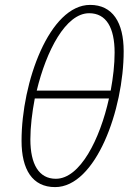

<svg xmlns="http://www.w3.org/2000/svg" viewBox="-20 -752 544 784"><path d="M205 12C371 12 485 -304 485 -543C485 -660 440 -732 348 -732C182 -732 68 -416 68 -177C68 -60 112 12 205 12ZM344 -698C414 -698 448 -639 448 -537C448 -489 442 -436 432 -382H130C169 -544 248 -698 344 -698ZM208 -22C139 -22 104 -81 104 -183C104 -234 111 -292 122 -350H425C388 -183 307 -22 208 -22Z"/></svg>

Font: Source Sans Pro Light
Style: Italic
Weight: 300
Italic angle: -11°
Designer: Paul D. Hunt
Foundry: Adobe Systems Incorporated
Version: Version 3.006;hotconv 1.0.111;makeotfexe 2.5.65597